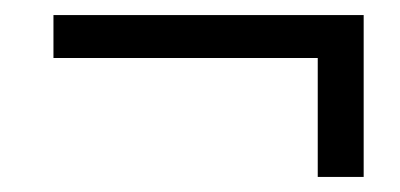

<svg xmlns="http://www.w3.org/2000/svg" viewBox="-20 -383 531 255"><path d="M51 -306V-363H463V-148H402V-328L423 -306Z"/></svg>

Font: Lisu Bosa SemiBold
Style: Italic
Weight: 600
Italic angle: -19°
Designer: David Morse, Annie Olsen, Victor Gaultney, Frank Grießhammer (Latin)
Foundry: SIL International
Version: Version 2.000